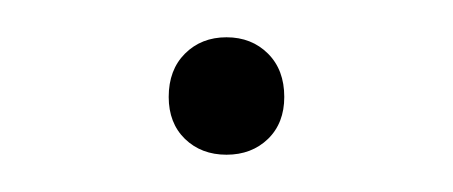

<svg xmlns="http://www.w3.org/2000/svg" viewBox="-20 -331 243 103"><path d="M101.5 -248Q88 -248 79.2 -256.5Q70.5 -265 70.5 -279Q70.5 -293.5 79.2 -302.2Q88 -311 101.5 -311Q115 -311 123.8 -302.2Q132.5 -293.5 132.5 -279Q132.5 -265 123.8 -256.5Q115 -248 101.5 -248Z"/></svg>

Font: Encode Sans SC Condensed Thin Thin
Style: Regular
Weight: 250
Version: Version 3.002